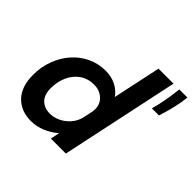

<svg xmlns="http://www.w3.org/2000/svg" viewBox="-189 -984 1195 1195"><g transform="rotate(45 409.0 -386.0)"><path d="M231 11Q144 11 91 -44Q38 -99 38 -203Q38 -271.5 60.5 -332.5Q83 -393.5 123.8 -440.2Q164.5 -487 220 -513.5Q275.5 -540 341 -540Q390.5 -540 430.8 -520Q471 -500 495.5 -464.5L563 -781.5H695L529 0H397L409.5 -60Q371.5 -26.5 325.2 -7.8Q279 11 231 11ZM174.5 -222Q174.5 -164 204 -134.5Q233.5 -105 282.5 -105Q317 -105 350.8 -121Q384.5 -137 410 -165.5Q435.5 -194 446 -231.5L461 -301.5Q463 -314.5 463 -323Q463 -371 430 -399.5Q397 -428 351 -428Q296 -428 256.2 -400Q216.5 -372 195.5 -325Q174.5 -278 174.5 -222ZM817.5 -781.5Q813 -739.5 803.8 -697.8Q794.5 -656 785 -623.5Q775.5 -591 771 -577.5H708.5Q713 -591.5 720.2 -623.2Q727.5 -655 734.5 -696.5Q741.5 -738 746 -781.5Z"/></g></svg>

Font: Epilogue SemiBold
Style: Italic
Weight: 600
Italic angle: -12°
Designer: Tyler Finck
Foundry: Etcetera Type Co
Version: Version 2.111; ttfautohint (v1.8.3)